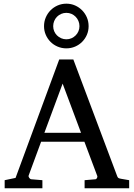

<svg xmlns="http://www.w3.org/2000/svg" viewBox="-20 -1004 714 1024"><path d="M314 -558.1 216.8 -295.9H412.1ZM431.2 0V-43L488.8 -47.9Q493.7 -47.9 497.1 -54.4Q500.5 -61 499 -64.9L430.2 -248H199.2L132.8 -67.9Q131.8 -64.9 132.8 -61.5Q133.8 -58.1 136.2 -54.9Q138.7 -51.8 141.6 -49.8Q144.5 -47.9 147 -47.9L206.1 -43V0H4.9V-43L63 -55.2L295.9 -687H371.1L603 -69.8Q606.4 -59.6 609.6 -56.2Q612.8 -52.7 624 -50.8L668.9 -43V0ZM403.8 -864.3Q403.8 -878.9 398.4 -891.8Q393.1 -904.8 383.5 -914.6Q374 -924.3 361.3 -929.9Q348.6 -935.5 334 -935.5Q319.3 -935.5 306.4 -929.9Q293.5 -924.3 283.9 -914.6Q274.4 -904.8 269 -891.8Q263.7 -878.9 263.7 -864.3Q263.7 -850.1 269 -837.4Q274.4 -824.7 283.9 -815.2Q293.5 -805.7 306.4 -800Q319.3 -794.4 334 -794.4Q348.6 -794.4 361.3 -800Q374 -805.7 383.5 -815.2Q393.1 -824.7 398.4 -837.4Q403.8 -850.1 403.8 -864.3ZM452.6 -864.3Q452.6 -839.8 443.4 -818.4Q434.1 -796.9 418 -780.8Q401.9 -764.6 380.4 -755.4Q358.9 -746.1 334 -746.1Q309.1 -746.1 287.4 -755.4Q265.6 -764.6 249.5 -780.8Q233.4 -796.9 224.1 -818.4Q214.8 -839.8 214.8 -864.3Q214.8 -889.2 224.1 -910.9Q233.4 -932.6 249.5 -949Q265.6 -965.3 287.4 -974.9Q309.1 -984.4 334 -984.4Q358.9 -984.4 380.4 -974.9Q401.9 -965.3 418 -949Q434.1 -932.6 443.4 -910.9Q452.6 -889.2 452.6 -864.3Z"/></svg>

Font: BabelStone Ogham
Style: Regular
Weight: 400
Designer: Andrew West
Foundry: BabelStone
Version: Version 2.02 March 14, 2022